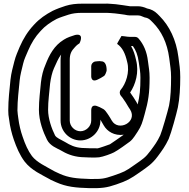

<svg xmlns="http://www.w3.org/2000/svg" viewBox="-20 -810 1027 1046"><path d="M642 -614C642 -614 617 -572 618 -571C647 -551 662 -520 673 -472C688 -416 665 -353 638 -321C630 -312 631 -298 638 -289L647 -278C659 -261 671 -243 681 -225L689 -213C731 -145 625 -91 589 -153L582 -165C577 -174 571 -182 566 -190L555 -205C547 -215 539 -218 535 -220C525 -226 519 -228 511 -231C511 -231 477 -248 477 -208V-153C477 -122 449 -95 418 -95C387 -95 360 -122 360 -153V-483C360 -517 369 -533 389 -554C399 -565 408 -571 413 -574C413 -574 438 -621 402 -621C397 -621 392 -620 388 -619C372 -614 346 -606 328 -594C275 -562 248 -510 228 -458C215 -429 207 -396 203 -361C199 -313 192 -267 192 -212C192 -150 216 -89 236 -49C253 -15 291 -2 309 8C341 27 374 42 422 46C435 47 499 50 520 47C542 44 586 28 601 20C621 10 675 -29 688 -39C708 -55 721 -81 730 -93C750 -123 756 -144 768 -188C788 -259 795 -302 795 -387C795 -423 790 -444 786 -477C780 -529 762 -569 735 -600C730 -606 723 -609 716 -609H689C678 -609 669 -611 660 -612ZM730 -241 725 -251C714 -270 702 -288 689 -306C718 -349 739 -416 721 -484C715 -511 708 -535 694 -559H704C720 -537 731 -510 736 -471C741 -435 745 -418 745 -387C745 -321 741 -287 730 -241ZM654 -76C637 -64 586 -28 579 -24C572 -21 520 -3 513 -2C506 -1 434 -3 426 -4C387 -7 363 -19 335 -36C307 -52 289 -58 280 -72C262 -108 242 -163 242 -212C242 -262 249 -305 253 -355C257 -385 264 -416 274 -438C287 -466 297 -492 313 -513C311 -504 310 -494 310 -483V-153C310 -94 359 -45 418 -45C477 -45 527 -94 527 -153V-158C531 -152 534 -146 538 -139L545 -127C564 -94 603 -69 654 -76ZM769 -715C782 -713 792 -708 801 -699L813 -687C859 -641 891 -577 902 -493C907 -451 912 -429 912 -390C912 -336 910 -278 901 -235C894 -204 863 -96 853 -73C836 -37 823 -20 800 11C772 49 759 56 712 89C663 124 655 127 597 147C547 164 535 166 469 165C396 163 353 158 306 137L278 124C229 96 181 75 154 40C133 12 117 -24 103 -66C93 -94 84 -131 80 -164C78 -181 75 -196 75 -208C75 -265 82 -316 87 -371C90 -402 99 -433 106 -463C112 -489 122 -507 133 -534C151 -576 172 -610 201 -641C226 -669 255 -689 289 -707C306 -715 332 -723 353 -730C375 -737 397 -740 427 -740H545C558 -740 569 -740 581 -739L606 -737C628 -734 641 -733 659 -730C669 -728 678 -726 686 -726H731C741 -726 751 -723 761 -718C764 -717 767 -715 769 -715ZM781 -764C766 -771 748 -776 731 -776H688C664 -779 633 -785 611 -787L585 -789C572 -790 559 -791 544 -790H427C394 -790 366 -787 337 -778C315 -771 290 -762 267 -751C229 -731 196 -709 165 -675C132 -640 107 -600 87 -554C77 -529 66 -507 58 -475C51 -447 41 -413 37 -375C32 -322 25 -269 25 -208C25 -193 26 -177 30 -157C34 -122 44 -82 55 -50C70 -7 87 34 114 70C152 119 208 142 254 168C254 168 254 169 255 169L286 183C342 208 393 213 467 215C534 216 561 213 613 195C672 175 691 164 741 129C785 98 808 84 840 41C863 10 880 -13 899 -53C913 -86 941 -188 949 -225C959 -274 962 -334 962 -390C962 -433 957 -459 952 -499C940 -593 903 -669 849 -723L837 -735C822 -750 803 -760 781 -764ZM532 -476C528 -476 525 -477 523 -477C516 -477 510 -476 499 -475C486 -473 477 -461 477 -450V-399C477 -399 473 -357 513 -377C525 -383 535 -388 545 -395C550 -398 553 -403 555 -408C556 -412 561 -421 561 -427C561 -453 554 -476 532 -476Z"/></svg>

Font: Blanket
Style: BlkOutline
Weight: 900
Foundry: Cannot Into Space Fonts
Version: Version 0.9